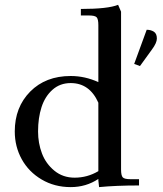

<svg xmlns="http://www.w3.org/2000/svg" viewBox="-20 -766 675 793"><path d="M41 -223.1Q41 -323.2 104.7 -387.7Q168.5 -452.1 272 -452.1Q331.1 -452.1 386.2 -426.8V-662.1Q386.2 -687 379.2 -694.6Q372.1 -702.1 347.2 -702.1H314V-729Q425.8 -729 467.8 -746.1L480 -717.8V-65.9Q480 -41 487.1 -33.4Q494.1 -25.9 519 -25.9H554.2V0Q459 0 389.2 6.8L386.2 -21V-26.9Q335.4 6.8 272 6.8Q205.1 6.8 151.9 -24.7Q98.6 -56.2 69.8 -108.4Q41 -160.6 41 -223.1ZM137.2 -223.1Q137.2 -174.8 153.3 -132.3Q169.4 -89.8 204.6 -61Q239.7 -32.2 288.1 -32.2Q340.8 -32.2 386.2 -59.1V-341.8Q350.1 -422.9 272 -422.9Q227.5 -422.9 196.5 -395Q165.5 -367.2 151.4 -323Q137.2 -278.8 137.2 -223.1ZM534.2 -502 585.9 -643.1Q602.5 -643.1 615.2 -635.3Q627.9 -627.4 627.9 -606.9Q627.9 -588.9 607.9 -562L558.1 -493.2Z"/></svg>

Font: Dihjauti S
Style: Bold
Weight: 700
Designer: T. Christopher White
Version: Version 3.0.0